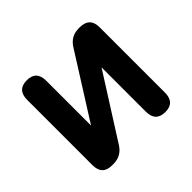

<svg xmlns="http://www.w3.org/2000/svg" viewBox="-126 -654 803 803"><g transform="rotate(-45 276.0 -252.0)"><path d="M118 0Q61 0 61 -59V-445Q61 -504 118 -504Q174 -504 174 -445V-180L354 -465Q379 -504 425 -504H431Q490 -504 490 -445V-59Q490 0 434 0Q377 0 377 -59V-321L198 -39Q173 0 127 0Z"/></g></svg>

Font: Zen Maru Gothic
Style: Bold
Weight: 700
Designer: Yoshimichi Ohira
Foundry: Positype
Version: Version 1.001